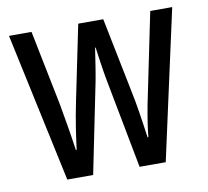

<svg xmlns="http://www.w3.org/2000/svg" viewBox="-65 -609 735 680"><g transform="rotate(-10 302.5 -268.5)"><path d="M322 -325 384 0H478L596 -537H517L450 -212C441 -164 435 -124 433 -98H430C420 -170 411 -227 403 -264L348 -537H258L202 -265C189 -202 181 -146 175 -98H172C164 -155 154 -214 144 -269L90 -537H9L124 0H217L283 -325C290 -361 296 -404 302 -443H304C309 -406 315 -363 322 -325Z"/></g></svg>

Font: Noto Sans Gujarati UI ExtraCondensed
Style: Regular
Weight: 400
Width: 2
Designer: Jelle Bosma - Monotype Design Team, Universal Thirst
Foundry: Monotype Imaging Inc.
Version: Version 2.106